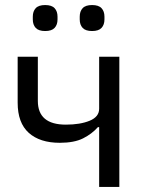

<svg xmlns="http://www.w3.org/2000/svg" viewBox="-20 -741 578 761"><path d="M50 0ZM373 -237H368Q344 -210 309 -192.5Q274 -175 217 -175Q138 -175 94 -214.5Q50 -254 50 -334V-516H130V-341Q130 -247 241 -247Q298 -247 335.5 -262.5Q373 -278 373 -310V-516H453V0H373ZM159 -618Q133 -618 121.5 -630.5Q110 -643 110 -664V-675Q110 -696 121.5 -708.5Q133 -721 159 -721Q185 -721 196.5 -708.5Q208 -696 208 -675V-664Q208 -643 196.5 -630.5Q185 -618 159 -618ZM345 -618Q319 -618 307.5 -630.5Q296 -643 296 -664V-675Q296 -696 307.5 -708.5Q319 -721 345 -721Q371 -721 382.5 -708.5Q394 -696 394 -675V-664Q394 -643 382.5 -630.5Q371 -618 345 -618Z"/></svg>

Font: Aneliza
Style: Regular
Weight: 400
Designer: Mike Abbink, Paul van der Laan, Pieter van Rosmalen
Foundry: Bold Monday
Version: Version 3.001;September 8, 2019;FontCreator 11.5.0.2425 64-b